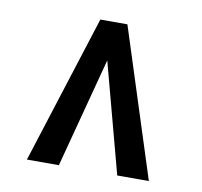

<svg xmlns="http://www.w3.org/2000/svg" viewBox="-59 -617 611 580"><g transform="rotate(10 246.5 -326.5)"><path d="M59 -99 204 -554H287L433 -99H336L246 -436L157 -99Z"/></g></svg>

Font: Aikya
Style: Bold
Weight: 700
Designer: Neelakash Kshetrimayum (Latin subset based on Merriweather by Eben Sorkin)
Foundry: Brand New Type
Version: Version 1.00 b005